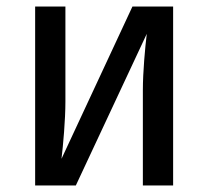

<svg xmlns="http://www.w3.org/2000/svg" viewBox="-20 -570 640 590"><path d="M213 0 431 -466C426 -425 419 -349 419 -293V0H512V-550H387L169 -82C174 -124 181 -201 181 -258V-550H88V0Z"/></svg>

Font: Tekne LDO Medium
Style: Regular
Weight: 500
Monospace: yes
Designer: Alessio Laiso, Mario Rullo, Paolo Rosset
Foundry: Alessio Laiso
Version: Version 1.000;hotconv 1.0.109;makeotfexe 2.5.65596